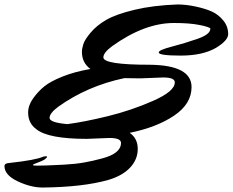

<svg xmlns="http://www.w3.org/2000/svg" viewBox="-69 -724 1042 860"><path d="M421 -106 319 -102Q148 -102 94 -145Q57 -172 57 -220Q57 -252 79.5 -283.5Q102 -315 130 -337.5Q158 -360 212 -381.5Q266 -403 336 -415Q298 -443 298 -491Q298 -507 304.5 -527Q311 -547 337.5 -578.5Q364 -610 407 -635Q450 -660 533 -680Q616 -700 726 -704Q765 -704 808.5 -694.5Q852 -685 880.5 -672Q909 -659 931 -632.5Q953 -606 953 -571Q953 -543 899 -510Q839 -475 740.5 -475Q642 -475 642 -489Q642 -500 700 -515Q758 -530 815.5 -550Q873 -570 873 -595Q876 -598 859.5 -603.5Q843 -609 825 -612Q781 -621 710 -621Q578 -621 433 -517Q394 -488 394 -467Q394 -434 602 -434Q789 -432 789 -334Q789 -259 711.5 -206.5Q634 -154 512 -129Q548 -104 548 -57Q548 -10 514 26.5Q480 63 416 82Q303 114 122 116Q69 116 10 88Q-49 60 -49 20Q-49 7 -27 6Q91 -7 124 -22Q132 -24 137 -24Q142 -24 142 -22Q142 -18 130 -9Q119 -3 106 2Q78 12 78 15Q78 18 97 18Q116 18 142.5 17Q169 16 218 13.5Q267 11 307 4Q347 -3 387 -14Q473 -36 473 -84Q473 -106 421 -106ZM662 -377 560 -373Q514 -373 488 -374Q322 -339 192 -246Q153 -217 153 -196Q153 -175 233 -168Q309 -178 413.5 -203.5Q518 -229 616 -272Q714 -315 714 -355Q714 -377 662 -377Z"/></svg>

Font: Mr Dafoe
Style: Regular
Weight: 400
Designer: Alejandro Paul
Foundry: Alejandro Paul
Version: Version 1.000